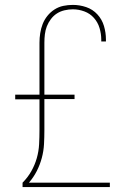

<svg xmlns="http://www.w3.org/2000/svg" viewBox="-20 -763 540 783"><path d="M72 0V-18Q93 -39 107.5 -64.5Q122 -90 130 -118Q138 -146 139.5 -175Q141 -204 141 -233V-358H42V-377H141V-589Q141 -608 144 -627.5Q147 -647 154 -665Q161 -683 173.5 -698.5Q186 -714 202.5 -724.5Q219 -735 238 -739Q257 -743 277 -743Q305 -743 331.5 -734Q358 -725 377 -704.5Q396 -684 404 -657Q412 -630 412 -602V-594H393V-601Q393 -625 386 -648.5Q379 -672 363 -690Q347 -708 324 -716.5Q301 -725 277 -725Q260 -725 243 -721Q226 -717 212 -708Q198 -699 187.5 -685Q177 -671 171 -655.5Q165 -640 163 -623Q161 -606 161 -589V-377H284V-359H161V-233Q161 -204 159.5 -175.5Q158 -147 150.5 -119Q143 -91 130 -65.5Q117 -40 98 -18H428V0Z"/></svg>

Font: Iosevka Curly Thin
Style: Regular
Weight: 100
Monospace: yes
Designer: Belleve Invis
Foundry: Belleve Invis
Version: Version 22.1.2; ttfautohint (v1.8.4)